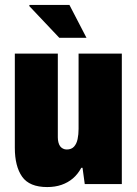

<svg xmlns="http://www.w3.org/2000/svg" viewBox="-20 -745 556 777"><path d="M171 12Q99 12 69.5 -30Q40 -72 40 -147V-528H214V-189Q214 -178 216.5 -168.5Q219 -159 223.5 -153Q228 -147 235 -143.5Q242 -140 250 -140Q269 -140 279.5 -151.5Q290 -163 294 -182Q298 -201 298 -223V-528H473V0H323L314 -66H309Q295 -40 275 -23Q255 -6 229 3Q203 12 171 12ZM330 -592H220L98 -721L100 -725H261Z"/></svg>

Font: Archivo Condensed Black
Style: Regular
Weight: 900
Width: 3
Designer: Hector Gatti
Foundry: Omnibus-Type
Version: Version 2.001